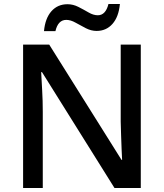

<svg xmlns="http://www.w3.org/2000/svg" viewBox="-20 -936 816 956"><path d="M681 0H550L189 -577H185Q187 -537 190 -485.5Q193 -434 193 -380V0H95V-714H225L585 -140H588Q587 -161 585.5 -193Q584 -225 583 -261.5Q582 -298 581 -330V-714H681ZM199 -781Q205 -845 236 -880Q267 -915 316 -915Q344 -915 370.5 -901.5Q397 -888 421 -874Q445 -860 467 -860Q506 -860 520 -916H577Q571 -852 540 -817Q509 -782 461 -782Q434 -782 407.5 -795.5Q381 -809 356.5 -823Q332 -837 310 -837Q269 -837 256 -781Z"/></svg>

Font: Noto Sans Medium
Style: Regular
Weight: 500
Designer: Monotype Design Team
Foundry: Monotype Imaging Inc.
Version: Version 2.007